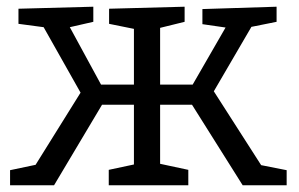

<svg xmlns="http://www.w3.org/2000/svg" viewBox="-20 -552 890 572"><path d="M617 -280 758 -60 834 -45V0H703L552 -240H457V-64L541 -46V0H304V-46L379 -62V-240H284L141 0H10V-45L86 -61L220 -276L110 -471L35 -481V-526L258 -532V-487L188 -471L281 -300H379V-466L305 -481V-526L530 -532V-487L457 -469V-300H554L652 -470L583 -480V-525L804 -532V-487L729 -472Z"/></svg>

Font: Bitter Pro
Style: Regular
Weight: 400
Designer: Sol Matas, and Bitter project Authors
Foundry: Sol Matas
Version: Version 1.010